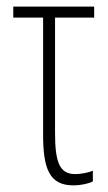

<svg xmlns="http://www.w3.org/2000/svg" viewBox="-20 -549 327 579"><path d="M201 10C225 10 250 4 260 -2V-34C245 -28 223 -24 207 -24C160 -24 146 -59 146 -148V-496H264V-529H20V-496H110V-143C110 -42 128 10 201 10Z"/></svg>

Font: Noto Sans ExtraCondensed ExtraLight
Style: Regular
Weight: 200
Width: 2
Designer: Monotype Design Team
Foundry: Monotype Imaging Inc.
Version: Version 2.013